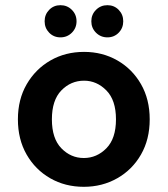

<svg xmlns="http://www.w3.org/2000/svg" viewBox="-20 -708 646 740"><path d="M303 12Q231 12 173.5 -21Q116 -54 82.5 -112.5Q49 -171 49 -248Q49 -325 83 -383.5Q117 -442 174.5 -475Q232 -508 304 -508Q375 -508 432.5 -475Q490 -442 523.5 -383.5Q557 -325 557 -248Q557 -171 523.5 -112.5Q490 -54 432 -21Q374 12 303 12ZM303 -99Q353 -99 390 -136.5Q427 -174 427 -248Q427 -322 390 -359.5Q353 -397 304 -397Q253 -397 216.5 -359.5Q180 -322 180 -248Q180 -174 216.5 -136.5Q253 -99 303 -99ZM394 -564Q368 -564 350 -582Q332 -600 332 -626Q332 -652 350 -670Q368 -688 394 -688Q420 -688 437.5 -670Q455 -652 455 -626Q455 -600 437.5 -582Q420 -564 394 -564ZM213 -564Q187 -564 169.5 -582Q152 -600 152 -626Q152 -652 169.5 -670Q187 -688 213 -688Q239 -688 257 -670Q275 -652 275 -626Q275 -600 257 -582Q239 -564 213 -564Z"/></svg>

Font: Firefly Display
Style: Bold
Weight: 700
Designer: Colophon Foundry, Jonny Pinhorn
Foundry: Colophon Foundry
Version: Version 1.200; ttfautohint (v1.8.3)